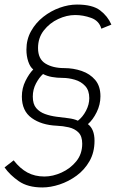

<svg xmlns="http://www.w3.org/2000/svg" viewBox="-20 -735 521 843"><path d="M366 -190Q395 -168 395 -117Q395 -66 373 -27.5Q351 11 316 36.5Q281 62 241.5 75Q202 88 166 88Q102 88 62.5 60.5Q23 33 0 0L40 -31Q68 5 100.5 22.5Q133 40 175 40Q212 40 250.5 22.5Q289 5 315 -27Q341 -59 341 -104Q341 -137 324.5 -153.5Q308 -170 282 -176Q256 -182 229 -183Q162 -186 119 -217Q76 -248 76 -311Q76 -348 92 -380Q108 -412 126 -430Q112 -441 104 -465Q96 -489 96 -517Q96 -562 116.5 -598.5Q137 -635 170 -661Q203 -687 242 -701Q281 -715 318 -715Q386 -715 419.5 -689.5Q453 -664 469 -627L425 -609Q415 -644 380 -656.5Q345 -669 310 -669Q273 -669 235.5 -651.5Q198 -634 172.5 -601.5Q147 -569 147 -524Q147 -476 179.5 -456Q212 -436 262 -436Q302 -436 338.5 -423.5Q375 -411 398 -384Q421 -357 421 -312Q421 -276 404.5 -242.5Q388 -209 366 -190ZM124 -311Q124 -278 139 -260.5Q154 -243 177.5 -234.5Q201 -226 228 -222.5Q255 -219 280 -216Q305 -213 322 -205Q343 -221 357.5 -248.5Q372 -276 372 -304Q372 -338 354 -357.5Q336 -377 308.5 -385Q281 -393 255 -393Q230 -393 208 -397Q186 -401 169 -410Q152 -395 138 -368.5Q124 -342 124 -311Z"/></svg>

Font: Raleway Light
Style: Italic
Weight: 300
Italic angle: -12°
Designer: Matt McInerney, Pablo Impallari, Rodrigo Fuenzalida
Foundry: Matt McInerney, Pablo Impallari, Rodrigo Fuenzalida
Version: Version 4.026